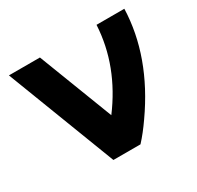

<svg xmlns="http://www.w3.org/2000/svg" viewBox="-115 -633 785 765"><g transform="rotate(-30 277.5 -250.0)"><path d="M9.7 -500 201.7 0H326.3Q341.7 -16.7 357.2 -36.3Q372.7 -56 388.7 -79Q533.7 -285.3 540.7 -500H412.7Q407.7 -408 375.2 -322.7Q342.7 -237.3 283.7 -158.7L152.3 -500Z"/></g></svg>

Font: Unageo Variable
Style: Regular
Weight: 300
Designer: Richard Sepsi
Foundry: Richard Sepsi
Version: Version 2.200